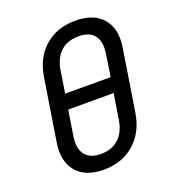

<svg xmlns="http://www.w3.org/2000/svg" viewBox="-136 -846 872 961"><g transform="rotate(-20 300.0 -365.0)"><path d="M254 10Q156 10 109 -46.5Q62 -103 78 -201L130 -530Q146 -628 210.5 -684Q275 -740 373 -740Q471 -740 518.5 -684Q566 -628 550 -530L498 -201Q482 -104 417 -47Q352 10 254 10ZM201 -414H443L461 -530Q471 -594 445.5 -627.5Q420 -661 361 -661Q302 -661 265.5 -627.5Q229 -594 219 -530ZM267 -69Q326 -69 362.5 -103Q399 -137 409 -201L430 -334H188L167 -201Q157 -137 183 -103Q209 -69 267 -69Z"/></g></svg>

Font: NKDuy Mono
Style: Italic
Weight: 400
Italic angle: -9°
Monospace: yes
Designer: NKDuy
Foundry: NKDuy
Version: Version 2.251; ttfautohint (v1.8.4.7-5d5b)